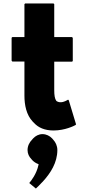

<svg xmlns="http://www.w3.org/2000/svg" viewBox="-20 -731 507 1108"><path d="M171 68 165 75C150 90 139 111 139 135C139 156 148 174 161 187L167 194C176 203 186 210 199 215L203 217L202 221C191 273 160 312 149 325L152 328L187 357C198 347 209 336 220 324L227 317C272 268 311 207 311 135C311 111 301 90 287 75L281 68C267 53 247 43 225 43C204 43 185 53 171 68ZM51 -517 47 -513V-381L51 -376H121V-179C121 -125 132 -68 169 -29L177 -21C201 5 237 22 289 22C355 22 408 -5 415 -9L419 -13L377 -152L373 -156C366 -152 349 -141 330 -141C321 -141 313 -143 306 -148L305 -149C296 -161 293 -182 293 -211V-375H396L400 -379V-512L396 -517H293V-707L289 -711H125L121 -707V-517Z"/></svg>

Font: Hussar Woodtype
Style: Bd
Weight: 900
Foundry: Cannot Into Space Fonts
Version: Version 1.07